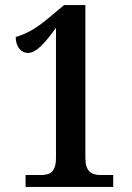

<svg xmlns="http://www.w3.org/2000/svg" viewBox="-20 -738 523 758"><path d="M81 0H427V-47H378C339 -47 317 -63 317 -115V-718H233L173 -668C116 -619 76 -602 42 -592C42 -554 63 -529 90 -529C124 -529 158 -569 201 -628V-115C201 -57 176 -47 140 -47H81Z"/></svg>

Font: Noto Serif Tamil Condensed SemiBold
Style: Regular
Weight: 600
Width: 3
Designer: Indian Type Foundry, Tom Grace, and the Monotype Design Team
Foundry: Monotype Imaging Inc.
Version: Version 2.004